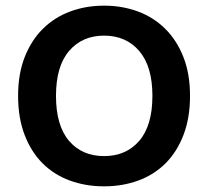

<svg xmlns="http://www.w3.org/2000/svg" viewBox="-20 -643 736 679"><path d="M652 -304Q652 -226 629 -166Q606 -106 565.5 -65.5Q525 -25 469 -4.5Q413 16 348 16Q283 16 227 -4.5Q171 -25 130.5 -65.5Q90 -106 67 -166Q44 -226 44 -304Q44 -382 67.5 -441.5Q91 -501 132 -541.5Q173 -582 228.5 -602.5Q284 -623 348 -623Q412 -623 467.5 -602.5Q523 -582 564 -541.5Q605 -501 628.5 -441.5Q652 -382 652 -304ZM519 -304Q519 -408 472.5 -462.5Q426 -517 348 -517Q271 -517 224.5 -463Q178 -409 178 -304Q178 -199 224 -145Q270 -91 348 -91Q426 -91 472.5 -145Q519 -199 519 -304Z"/></svg>

Font: Baloo Paaji 2 SemiBold
Style: Regular
Weight: 600
Designer: Shuchita Grover, Noopur Datye and Ek Type
Foundry: Ek Type
Version: Version 1.640;hotconv 1.0.111;makeotfexe 2.5.65597; ttfautoh